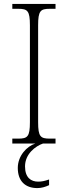

<svg xmlns="http://www.w3.org/2000/svg" viewBox="-20 -734 348 982"><path d="M43 0H161C117 14 71 63 71 125C71 192 109 228 171 228C192 228 212 222 231 213V184C207 192 194 195 175 195C139 195 108 175 108 117C108 53 162 13 200 0H264V-25H235C187 -25 175 -35 175 -109V-605C175 -679 187 -689 235 -689H264V-714H43V-689H73C121 -689 133 -679 133 -605V-109C133 -35 121 -25 73 -25H43Z"/></svg>

Font: Noto Serif Bengali SemiCondensed ExtraLight
Style: Regular
Weight: 200
Width: 4
Designer: Juan Bruce, Universal Thirst, Indian Type Foundry and the Monotype Design Team.
Foundry: Monotype Imaging Inc.
Version: Version 2.003